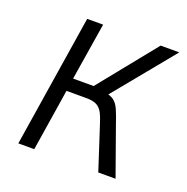

<svg xmlns="http://www.w3.org/2000/svg" viewBox="-95 -578 650 668"><g transform="rotate(20 229.5 -244.5)"><path d="M41 0 118 -489H177L143 -277H219L390 -489H459L268 -256L257 -272Q285 -267 297.5 -257.5Q310 -248 318.5 -229Q327 -210 339 -174L401 0H337L286 -157Q278 -183 270 -198.5Q262 -214 248.5 -221.5Q235 -229 208 -229H136L100 0Z"/></g></svg>

Font: Nunito Sans 10pt Condensed Light
Style: Italic
Weight: 300
Width: 3
Italic angle: -9°
Designer: Vernon Adams
Foundry: Vernon Adams
Version: Version 3.101;gftools[0.9.27]